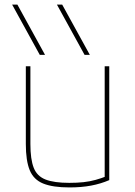

<svg xmlns="http://www.w3.org/2000/svg" viewBox="-20 -810 590 840"><path d="M154 -570 33 -790H56L177 -570ZM350 -570 229 -790H252L373 -570ZM284 10Q211 10 169 -7Q127 -24 110 -65.5Q93 -107 93 -180V-520H113V-180Q113 -113 127.5 -76Q142 -39 179.5 -24.5Q217 -10 283 -10Q317 -10 345 -13Q373 -16 398 -23Q423 -30 446 -39L438 -27V-520H458V-22Q421 -6 378.5 2Q336 10 284 10Z"/></svg>

Font: M PLUS Code Latin SemiExpanded Thin
Style: Regular
Weight: 250
Width: 6
Designer: Coji Morishita
Foundry: UNDERFOREST DESIGN
Version: Version 1.002; ttfautohint (v1.8.3)